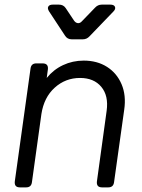

<svg xmlns="http://www.w3.org/2000/svg" viewBox="-20 -810 614 830"><path d="M66 0Q41 0 44 -26L112 -514Q115 -536 137 -536H164Q190 -536 187 -510L182 -473Q211 -509 252.5 -528.5Q294 -548 342 -548Q400 -548 442.5 -521Q485 -494 505.5 -446Q526 -398 517 -336L473 -22Q470 0 448 0H421Q396 0 399 -26L441 -331Q450 -396 418 -434.5Q386 -473 326 -473Q263 -473 216.5 -431Q170 -389 159 -317L118 -22Q115 0 93 0ZM290 -640Q271 -640 261 -656L192 -761Q184 -774 189 -782Q194 -790 208 -790H235Q254 -790 264 -775L300 -721Q307 -711 316.5 -710Q326 -709 334 -718L391 -777Q403 -790 420 -790H457Q473 -790 477 -780.5Q481 -771 470 -760L367 -653Q355 -640 338 -640Z"/></svg>

Font: Pitagon Sans Text
Style: Italic
Weight: 400
Italic angle: -8°
Designer: Travis Tran
Foundry: Pitagon
Version: Version 1.001; ttfautohint (v1.8.4.7-5d5b);gftools[0.9.26]